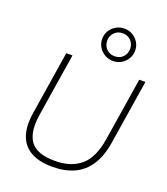

<svg xmlns="http://www.w3.org/2000/svg" viewBox="-173 -1099 1068 1227"><g transform="rotate(20 361.0 -486.0)"><path d="M328 8Q238 8 181.5 -23.5Q125 -55 103 -117Q81 -179 95 -270L164 -705H206L138 -276Q119 -154 163 -93.5Q207 -33 331 -33Q438 -33 504.5 -88.5Q571 -144 592 -276L660 -705H702L633 -270Q618 -172 577.5 -110.5Q537 -49 474 -20.5Q411 8 328 8ZM460 -760Q429 -760 403.5 -775Q378 -790 363 -815Q348 -840 348 -870Q348 -901 363 -925.5Q378 -950 403.5 -965Q429 -980 460 -980Q492 -980 517 -965Q542 -950 557 -925.5Q572 -901 572 -870Q572 -840 557 -815Q542 -790 517 -775Q492 -760 460 -760ZM460 -792Q495 -792 516.5 -814.5Q538 -837 538 -870Q538 -903 516.5 -925.5Q495 -948 460 -948Q426 -948 404 -925.5Q382 -903 382 -870Q382 -837 404 -814.5Q426 -792 460 -792Z"/></g></svg>

Font: Mulish ExtraLight
Style: Italic
Weight: 200
Italic angle: -9°
Designer: Vernon Adams
Foundry: Vernon Adams
Version: Version 3.603